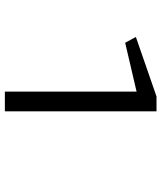

<svg xmlns="http://www.w3.org/2000/svg" viewBox="43 -707 664 790"><g transform="rotate(90 375.0 -312.0)"><path d="M357 0V-542L156 -495L132 -539L377 -624H438V0Z"/></g></svg>

Font: Inconsolata ExtraExpanded
Style: Regular
Weight: 400
Width: 8
Monospace: yes
Designer: Raph Levien, Cyreal, Brenton Simpson
Foundry: Raph Levien, Cyreal, Google
Version: Version 3.000; ttfautohint (v1.8.2.53-6de2)